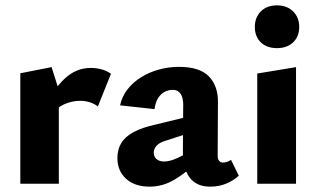

<svg xmlns="http://www.w3.org/2000/svg" viewBox="-20 -687 1197 718"><path d="M56 0V-413L173 -436L200 -350V0ZM171 -255 147 -286Q180 -354 222.5 -393.5Q265 -433 319 -433Q341 -433 360.5 -427.5Q380 -422 395 -411L346 -289Q333 -299 316 -304.5Q299 -310 280 -310Q248 -310 219 -296.5Q190 -283 171 -255Z M766 11Q714 11 688.5 -24Q663 -59 664 -123L665 -283Q666 -304 662.5 -319Q659 -334 650 -342.5Q641 -351 626 -351Q611 -351 596.5 -344Q582 -337 571.5 -320.5Q561 -304 558 -279L429 -293Q436 -326 456.5 -352.5Q477 -379 507.5 -398Q538 -417 574.5 -427Q611 -437 649 -437Q727 -437 761.5 -401Q796 -365 795 -304L794 -104Q794 -92 799.5 -85.5Q805 -79 813 -79Q821 -79 828.5 -81.5Q836 -84 844 -89L873 -30Q855 -13 827.5 -1Q800 11 766 11ZM540 11Q484 11 451.5 -18.5Q419 -48 419 -96Q419 -128 433.5 -152Q448 -176 479.5 -193Q511 -210 561 -221L725 -261L730 -203L600 -161Q576 -154 565.5 -142Q555 -130 555 -116Q555 -101 565.5 -92Q576 -83 594 -83Q616 -83 646.5 -97.5Q677 -112 714 -132L723 -87Q679 -43 634 -16Q589 11 540 11Z M942 0V-412L1087 -436V0ZM1016 -507Q978 -507 955.5 -528.5Q933 -550 933 -586Q933 -622 955.5 -644.5Q978 -667 1016 -667Q1053 -667 1076 -644.5Q1099 -622 1099 -586Q1099 -550 1076 -528.5Q1053 -507 1016 -507Z"/></svg>

Font: Ysabeau ExtraBold
Style: Regular
Weight: 800
Designer: Christian Thalmann (Catharsis Fonts)
Version: Version 2.002